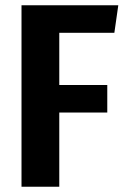

<svg xmlns="http://www.w3.org/2000/svg" viewBox="-20 -712 481 732"><path d="M62 -692H431L416 -587H206V-388H389V-283H206V0H62Z"/></svg>

Font: Fira Sans Condensed SemiBold
Style: Regular
Weight: 600
Width: 3
Designer: bBox Type GmbH & Carrois Corporate GbR & Edenspiekermann AG
Foundry: bBox Type GmbH & Carrois Corporate GbR & Edenspiekermann AG
Version: Version 4.301